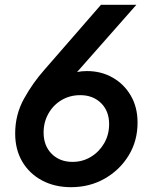

<svg xmlns="http://www.w3.org/2000/svg" viewBox="-20 -765 643 797"><path d="M275 12Q207 12 154.5 -16Q102 -44 72.5 -94Q43 -144 43 -211Q43 -289 79.5 -355Q116 -421 164 -475L399 -745H546L300 -466Q318 -470 341 -470Q400 -470 447.5 -443Q495 -416 523 -368Q551 -320 551 -256Q551 -180 514 -119.5Q477 -59 414.5 -23.5Q352 12 275 12ZM281 -93Q323 -93 357.5 -114Q392 -135 412.5 -170.5Q433 -206 433 -250Q433 -304 399.5 -337Q366 -370 313 -370Q270 -370 235.5 -349.5Q201 -329 181 -293.5Q161 -258 161 -215Q161 -160 194.5 -126.5Q228 -93 281 -93Z"/></svg>

Font: Plus Jakarta Sans SemiBold
Style: Italic
Weight: 600
Italic angle: -8°
Designer: Gumpita Rahayu
Foundry: Tokotype
Version: Version 2.071; ttfautohint (v1.8.4.7-5d5b);gftools[0.9.29]